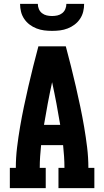

<svg xmlns="http://www.w3.org/2000/svg" viewBox="-20 -975 540 995"><path d="M31 0V-105H62Q62 -158 68.5 -211.5Q75 -265 84 -317.5Q93 -370 104 -422.5Q115 -475 127 -527Q139 -579 152 -631Q165 -683 179 -735H321Q335 -683 348 -631Q361 -579 373 -527Q385 -475 396 -422.5Q407 -370 416 -317.5Q425 -265 431.5 -211.5Q438 -158 438 -105H469V0H283V-105H314Q314 -135 312 -164.5Q310 -194 307 -223H193Q190 -194 188 -164.5Q186 -135 186 -105H217V0ZM208 -328H292Q283 -383 272.5 -438.5Q262 -494 250 -549Q238 -494 227.5 -438.5Q217 -383 208 -328ZM250 -815Q229 -815 209 -817.5Q189 -820 169.5 -827.5Q150 -835 133.5 -847.5Q117 -860 105.5 -877Q94 -894 89 -914Q84 -934 84 -955H176Q176 -941 181.5 -928Q187 -915 198 -906.5Q209 -898 222.5 -895Q236 -892 250 -892Q264 -892 277.5 -895Q291 -898 302 -906.5Q313 -915 318.5 -928Q324 -941 324 -955H416Q416 -934 411 -914Q406 -894 394.5 -877Q383 -860 366.5 -847.5Q350 -835 330.5 -827.5Q311 -820 291 -817.5Q271 -815 250 -815Z"/></svg>

Font: Iosevka Curly Slab Extrabold
Style: Regular
Weight: 800
Monospace: yes
Designer: Belleve Invis
Foundry: Belleve Invis
Version: Version 22.1.2; ttfautohint (v1.8.4)